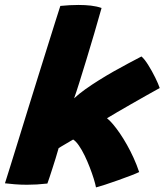

<svg xmlns="http://www.w3.org/2000/svg" viewBox="-52 -748 680 794"><path d="M345 27Q342.5 13.5 335.8 -8.5Q329 -30.5 319.2 -55.8Q309.5 -81 298 -104.8Q286.5 -128.5 274.2 -146.2Q262 -164 250.5 -171Q245.5 -168 236.5 -162.8Q227.5 -157.5 217.8 -151.8Q208 -146 200.8 -141.8Q193.5 -137.5 190.5 -135.5Q184.5 -114 177.8 -92.5Q171 -71 164.8 -51.5Q158.5 -32 153.2 -15.8Q148 0.5 144 11Q122 13.5 100.8 14.8Q79.5 16 59.5 16Q32 16 8.5 14Q-15 12 -31.5 10Q-23 -16.5 -8.2 -64.2Q6.5 -112 25.5 -173Q44.5 -234 65.2 -301.5Q86 -369 106.8 -435.2Q127.5 -501.5 145.8 -559.8Q164 -618 177.5 -660.8Q191 -703.5 197.5 -723.5Q217 -725.5 235.8 -726.5Q254.5 -727.5 273 -727.5Q299.5 -727.5 323.8 -724.8Q348 -722 368 -715Q354 -665 337.8 -609.8Q321.5 -554.5 305.5 -502Q289.5 -449.5 276.2 -407.2Q263 -365 254.5 -341.5Q274.5 -360 300.8 -378.8Q327 -397.5 357 -416.2Q387 -435 417.8 -452.5Q448.5 -470 478 -485.5Q507.5 -501 533 -514.5Q545.5 -504 561 -479.2Q576.5 -454.5 589.8 -427.5Q603 -400.5 608.5 -384Q584 -370.5 553 -353Q522 -335.5 490.5 -317.5Q459 -299.5 432.5 -284Q406 -268.5 390.5 -259Q402 -250 415.5 -234Q429 -218 443.8 -196.5Q458.5 -175 473 -149.2Q487.5 -123.5 500.5 -95Q513.5 -66.5 523.5 -36.5Q513.5 -31.5 489.5 -22.2Q465.5 -13 436.8 -2.8Q408 7.5 382.5 15.8Q357 24 345 27Z"/></svg>

Font: Grandstander Thin ExtraBold
Style: Italic
Weight: 800
Italic angle: -15°
Version: Version 1.200